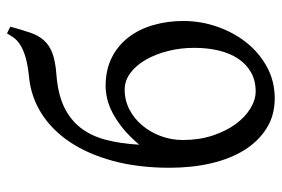

<svg xmlns="http://www.w3.org/2000/svg" viewBox="-146 -634 794 541"><g transform="rotate(-90 250.5 -363.0)"><path d="M269 -408.2Q238.3 -408.2 212.4 -394.5Q186.5 -380.9 167.5 -357.9Q148.4 -335 137.7 -305.4Q127 -275.9 127 -244.6Q127 -198.7 139.4 -160.9Q151.9 -123 171.6 -95.9Q191.4 -68.8 215.8 -54Q240.2 -39.1 263.7 -39.1Q294.4 -39.1 317.6 -52.2Q340.8 -65.4 356.2 -88.6Q371.6 -111.8 379.2 -143.6Q386.7 -175.3 386.7 -212.4Q386.7 -251 377.7 -286.4Q368.7 -321.8 353 -348.9Q337.4 -376 315.9 -392.1Q294.4 -408.2 269 -408.2ZM312 -600.6Q258.3 -596.7 221.7 -579.6Q185.1 -562.5 161.9 -533Q138.7 -503.4 127.7 -461.7Q116.7 -419.9 113.8 -367.2Q137.7 -395.5 160.6 -413.8Q183.6 -432.1 204.6 -442.9Q225.6 -453.6 244.4 -457.8Q263.2 -461.9 278.8 -461.9Q324.7 -461.9 359.1 -444.6Q393.6 -427.2 416.5 -397.2Q439.5 -367.2 450.9 -327.4Q462.4 -287.6 462.4 -242.7Q462.4 -193.8 446.3 -147.5Q430.2 -101.1 401.4 -64.9Q372.6 -28.8 332.5 -7.1Q292.5 14.6 244.1 14.6Q196.8 14.6 160.4 -8.1Q124 -30.8 99.1 -70.3Q74.2 -109.9 61.5 -164.1Q48.8 -218.3 48.8 -281.7Q48.8 -370.1 68.1 -441.2Q87.4 -512.2 121.6 -563Q155.8 -613.8 202.6 -643.1Q249.5 -672.4 304.7 -677.7Q338.9 -681.2 360.1 -687.5Q381.3 -693.8 394.5 -702.1Q407.7 -710.4 414.8 -720.2Q421.9 -730 427.2 -739.7Q432.1 -737.8 437.3 -735.1Q442.4 -732.4 446.3 -730Q437.5 -698.2 429.7 -675Q421.9 -651.9 408.2 -636.2Q394.5 -620.6 372.3 -612.1Q350.1 -603.5 312 -600.6Z"/></g></svg>

Font: Noto Serif Devanagari
Style: Regular
Weight: 400
Designer: Monotype Design Team
Foundry: Monotype Imaging Inc.
Version: Version 1.01